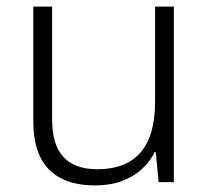

<svg xmlns="http://www.w3.org/2000/svg" viewBox="-20 -552 636 582"><path d="M507 -532V0H461L452 -91H449Q435 -62 409.5 -39Q384 -16 349 -3Q314 10 268 10Q207 10 165 -11.5Q123 -33 102 -76Q81 -119 81 -184V-532H138V-189Q138 -113 172.5 -76Q207 -39 275 -39Q362 -39 406 -90Q450 -141 450 -242V-532Z"/></svg>

Font: Noto Sans Cham Light
Style: Regular
Weight: 300
Version: Version 2.002